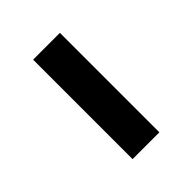

<svg xmlns="http://www.w3.org/2000/svg" viewBox="18 -590 537 537"><g transform="rotate(45 287.0 -321.0)"><path d="M483.5 -374.5V-268.5H90V-374.5Z"/></g></svg>

Font: Merriweather Black
Style: Regular
Weight: 900
Designer: Eben Sorkin
Foundry: Eben Sorkin
Version: Version 2.200;gftools[0.9.31]